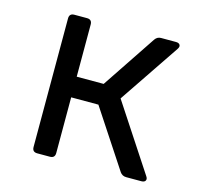

<svg xmlns="http://www.w3.org/2000/svg" viewBox="-85 -643 771 736"><g transform="rotate(15 300.0 -275.0)"><path d="M123 0Q103 0 103 -20V-530Q103 -550 123 -550H173Q193 -550 193 -530V-323H300L443 -537Q452 -550 467 -550H526Q538 -550 542 -543Q546 -536 539 -526L377 -286L549 -24Q556 -14 552 -7Q548 0 536 0H476Q460 0 451 -13L301 -241H193V-20Q193 0 173 0Z"/></g></svg>

Font: Pitagon Sans Mono
Style: Regular
Weight: 400
Monospace: yes
Designer: Travis Tran
Foundry: Pitagon
Version: Version 1.001;gftools[0.9.26]